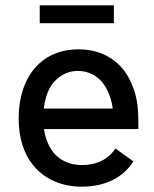

<svg xmlns="http://www.w3.org/2000/svg" viewBox="-20 -698 577 720"><path d="M407 -678H129V-611H407ZM287 -79C241 -79 203 -97 178 -129C161 -152 150 -181 145 -214H499C499 -282 498 -328 474 -383C440 -465 369 -513 274 -513C187 -513 120 -472 83 -402C62 -362 50 -311 50 -254C50 -183 68 -124 103 -80C145 -28 208 2 287 2C375 2 443 -33 480 -93L413 -141C384 -99 342 -79 287 -79ZM271 -432C320 -432 358 -407 381 -363C391 -343 399 -319 403 -291H144C148 -319 155 -346 165 -365C186 -406 227 -432 271 -432Z"/></svg>

Font: Arthouse Owned Medium
Style: Regular
Weight: 500
Designer: Jeremy Tribby
Foundry: Tribby Type
Version: Version 1.000;PS 001.000;hotconv 1.0.88;makeotf.lib2.5.64775